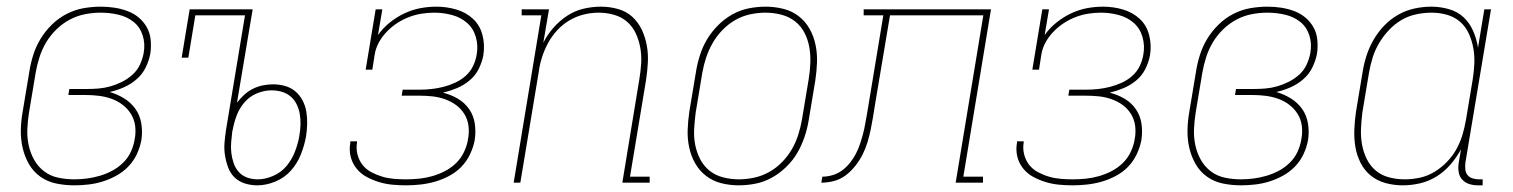

<svg xmlns="http://www.w3.org/2000/svg" viewBox="-20 -548 4540 576"><path d="M203 8Q175 8 148.5 2.5Q122 -3 101 -18Q80 -33 67 -55.5Q54 -78 48 -104Q42 -130 42.5 -157.5Q43 -185 48 -213L68 -333Q72 -359 80 -384Q88 -409 102 -432Q116 -455 136 -474.5Q156 -494 180.5 -506.5Q205 -519 231 -523.5Q257 -528 282 -528Q303 -528 323 -525Q343 -522 362 -515Q381 -508 396 -495.5Q411 -483 420.5 -466Q430 -449 432 -428.5Q434 -408 431 -387Q427 -366 417 -345.5Q407 -325 389.5 -310Q372 -295 351.5 -286Q331 -277 309 -272Q333 -265 353 -252.5Q373 -240 386.5 -221Q400 -202 404 -177Q408 -152 404 -127Q400 -106 390.5 -85.5Q381 -65 365 -48.5Q349 -32 329 -21Q309 -10 288 -3.5Q267 3 245.5 5.5Q224 8 203 8ZM203 -10Q222 -10 241 -12.5Q260 -15 279 -20.5Q298 -26 316 -35.5Q334 -45 349 -59.5Q364 -74 372.5 -92.5Q381 -111 384 -130Q388 -150 385.5 -170Q383 -190 373 -206Q363 -222 348 -233.5Q333 -245 315 -251.5Q297 -258 277 -260.5Q257 -263 237 -263H185L188 -281H240Q258 -281 276 -282.5Q294 -284 311.5 -289Q329 -294 346 -302.5Q363 -311 377.5 -324Q392 -337 400 -354.5Q408 -372 411 -389Q416 -417 408 -442Q400 -467 380.5 -482.5Q361 -498 335 -504Q309 -510 282 -510Q259 -510 235.5 -505.5Q212 -501 190 -489.5Q168 -478 149.5 -460Q131 -442 118.5 -421Q106 -400 98.5 -376.5Q91 -353 87 -330L67 -210Q63 -185 62 -160.5Q61 -136 66 -112.5Q71 -89 82.5 -68.5Q94 -48 112.5 -34Q131 -20 154.5 -15Q178 -10 203 -10Z M752 8Q733 8 715 2.5Q697 -3 684 -15.5Q671 -28 664.5 -45.5Q658 -63 655 -81.5Q652 -100 653.5 -119Q655 -138 658 -158L715 -502H566L545 -375H525L549 -520H738L691 -240Q701 -253 713 -264Q725 -275 739.5 -282Q754 -289 769 -292Q784 -295 799 -295Q818 -295 835.5 -290Q853 -285 866 -274Q879 -263 887.5 -247Q896 -231 899 -213Q902 -195 901.5 -176Q901 -157 898 -138Q893 -111 882.5 -84.5Q872 -58 853 -36.5Q834 -15 806.5 -3.5Q779 8 752 8ZM753 -10Q776 -10 800 -20.5Q824 -31 840 -50.5Q856 -70 865 -93.5Q874 -117 878 -140V-141Q881 -157 881.5 -173.5Q882 -190 879.5 -205Q877 -220 870.5 -234Q864 -248 852.5 -258Q841 -268 826 -272.5Q811 -277 795 -277Q773 -277 751 -268Q729 -259 713.5 -241Q698 -223 690 -201.5Q682 -180 678 -158L677 -155Q675 -138 673.5 -121.5Q672 -105 674 -89Q676 -73 681 -58.5Q686 -44 696 -32.5Q706 -21 721 -15.5Q736 -10 753 -10Z M1198 8Q1177 8 1156.5 6Q1136 4 1116.5 -2Q1097 -8 1079.5 -17.5Q1062 -27 1049.5 -42.5Q1037 -58 1032 -78Q1027 -98 1031 -120V-124H1051V-120Q1048 -102 1052.5 -84.5Q1057 -67 1067.5 -53.5Q1078 -40 1094 -31.5Q1110 -23 1127 -18Q1144 -13 1162 -11.5Q1180 -10 1198 -10Q1218 -10 1237.5 -12Q1257 -14 1276.5 -19.5Q1296 -25 1314.5 -34.5Q1333 -44 1348 -58.5Q1363 -73 1372 -92Q1381 -111 1384 -130Q1388 -150 1385.5 -170Q1383 -190 1373 -206Q1363 -222 1348 -233Q1333 -244 1314.5 -250.5Q1296 -257 1276.5 -259Q1257 -261 1237 -261H1185L1188 -279H1240Q1257 -279 1275 -281Q1293 -283 1310.5 -287.5Q1328 -292 1345.5 -300Q1363 -308 1377 -320.5Q1391 -333 1399 -349.5Q1407 -366 1410 -384Q1415 -411 1407.5 -437Q1400 -463 1381 -479.5Q1362 -496 1336 -503Q1310 -510 1283 -510Q1264 -510 1245 -507Q1226 -504 1207.5 -497Q1189 -490 1172 -479Q1155 -468 1140.5 -453Q1126 -438 1116.5 -420.5Q1107 -403 1104 -384L1097 -339H1077L1107 -520H1127L1114 -443Q1129 -464 1149.5 -480.5Q1170 -497 1193.5 -508Q1217 -519 1241 -523.5Q1265 -528 1289 -528Q1320 -528 1349 -519.5Q1378 -511 1399 -491.5Q1420 -472 1427.5 -442.5Q1435 -413 1430 -382Q1426 -361 1416 -341Q1406 -321 1388.5 -306.5Q1371 -292 1350.5 -283.5Q1330 -275 1309 -270Q1333 -264 1353.5 -252Q1374 -240 1387.5 -220.5Q1401 -201 1404.5 -176.5Q1408 -152 1404 -127Q1400 -106 1390 -85Q1380 -64 1364 -47.5Q1348 -31 1327 -20Q1306 -9 1285 -3Q1264 3 1242 5.5Q1220 8 1198 8Z M1521 0 1604 -502H1545V-520H1627L1610 -420Q1622 -444 1640.5 -465Q1659 -486 1682 -501Q1705 -516 1731 -522Q1757 -528 1783 -528Q1809 -528 1834 -521Q1859 -514 1877 -497.5Q1895 -481 1905.5 -458.5Q1916 -436 1920.5 -411Q1925 -386 1923.5 -359.5Q1922 -333 1918 -307L1870 -18H1929V0H1847L1898 -310Q1902 -334 1903.5 -357.5Q1905 -381 1901 -404Q1897 -427 1887.5 -447.5Q1878 -468 1861.5 -482.5Q1845 -497 1822.5 -503.5Q1800 -510 1776 -510Q1754 -510 1731.5 -504.5Q1709 -499 1688.5 -487Q1668 -475 1651.5 -457Q1635 -439 1624 -418.5Q1613 -398 1606 -376Q1599 -354 1596 -331L1541 0Z M2196 8Q2169 8 2143.5 1.5Q2118 -5 2098 -20.5Q2078 -36 2065.5 -58Q2053 -80 2047.5 -106Q2042 -132 2043 -159Q2044 -186 2048 -213L2068 -333Q2072 -358 2080 -383Q2088 -408 2101.5 -430.5Q2115 -453 2134.5 -472.5Q2154 -492 2177.5 -505Q2201 -518 2226.5 -523Q2252 -528 2277 -528Q2304 -528 2330 -521.5Q2356 -515 2376 -499.5Q2396 -484 2408.5 -462Q2421 -440 2426.5 -414Q2432 -388 2431 -361Q2430 -334 2426 -307L2406 -187Q2402 -162 2393.5 -137Q2385 -112 2372 -89.5Q2359 -67 2339 -47.5Q2319 -28 2295.5 -15Q2272 -2 2246.5 3Q2221 8 2196 8ZM2197 -10Q2219 -10 2242.5 -15Q2266 -20 2287.5 -32Q2309 -44 2326.5 -62Q2344 -80 2356 -101Q2368 -122 2375 -144.5Q2382 -167 2386 -190L2406 -310Q2410 -334 2411 -358.5Q2412 -383 2408 -406Q2404 -429 2393.5 -449.5Q2383 -470 2365 -484Q2347 -498 2324 -504Q2301 -510 2276 -510Q2254 -510 2230.5 -505Q2207 -500 2186 -488Q2165 -476 2147.5 -458Q2130 -440 2118 -419Q2106 -398 2098.5 -375.5Q2091 -353 2087 -330L2067 -210Q2064 -186 2062.5 -161.5Q2061 -137 2065.5 -114Q2070 -91 2080.5 -70.5Q2091 -50 2108.5 -36Q2126 -22 2149 -16Q2172 -10 2197 -10Z M2444 0 2447 -18Q2462 -18 2477.5 -22.5Q2493 -27 2506 -36.5Q2519 -46 2529.5 -59Q2540 -72 2547.5 -86.5Q2555 -101 2560 -116Q2565 -131 2569 -146Q2573 -161 2575.5 -176Q2578 -191 2581 -206L2630 -502H2571V-520H2953L2870 -18H2929V0H2847L2930 -502H2650L2605 -234Q2602 -215 2599 -196.5Q2596 -178 2592 -159Q2588 -140 2582.5 -121.5Q2577 -103 2568 -85Q2559 -67 2546 -50.5Q2533 -34 2517 -22Q2501 -10 2482 -5Q2463 0 2444 0Z M3198 8Q3177 8 3156.5 6Q3136 4 3116.5 -2Q3097 -8 3079.5 -17.5Q3062 -27 3049.5 -42.5Q3037 -58 3032 -78Q3027 -98 3031 -120V-124H3051V-120Q3048 -102 3052.5 -84.5Q3057 -67 3067.5 -53.5Q3078 -40 3094 -31.5Q3110 -23 3127 -18Q3144 -13 3162 -11.5Q3180 -10 3198 -10Q3218 -10 3237.5 -12Q3257 -14 3276.5 -19.5Q3296 -25 3314.5 -34.5Q3333 -44 3348 -58.5Q3363 -73 3372 -92Q3381 -111 3384 -130Q3388 -150 3385.5 -170Q3383 -190 3373 -206Q3363 -222 3348 -233Q3333 -244 3314.5 -250.5Q3296 -257 3276.5 -259Q3257 -261 3237 -261H3185L3188 -279H3240Q3257 -279 3275 -281Q3293 -283 3310.5 -287.5Q3328 -292 3345.5 -300Q3363 -308 3377 -320.5Q3391 -333 3399 -349.5Q3407 -366 3410 -384Q3415 -411 3407.5 -437Q3400 -463 3381 -479.5Q3362 -496 3336 -503Q3310 -510 3283 -510Q3264 -510 3245 -507Q3226 -504 3207.5 -497Q3189 -490 3172 -479Q3155 -468 3140.5 -453Q3126 -438 3116.5 -420.5Q3107 -403 3104 -384L3097 -339H3077L3107 -520H3127L3114 -443Q3129 -464 3149.5 -480.5Q3170 -497 3193.5 -508Q3217 -519 3241 -523.5Q3265 -528 3289 -528Q3320 -528 3349 -519.5Q3378 -511 3399 -491.5Q3420 -472 3427.5 -442.5Q3435 -413 3430 -382Q3426 -361 3416 -341Q3406 -321 3388.5 -306.5Q3371 -292 3350.5 -283.5Q3330 -275 3309 -270Q3333 -264 3353.5 -252Q3374 -240 3387.5 -220.5Q3401 -201 3404.5 -176.5Q3408 -152 3404 -127Q3400 -106 3390 -85Q3380 -64 3364 -47.5Q3348 -31 3327 -20Q3306 -9 3285 -3Q3264 3 3242 5.5Q3220 8 3198 8Z M3703 8Q3675 8 3648.5 2.5Q3622 -3 3601 -18Q3580 -33 3567 -55.5Q3554 -78 3548 -104Q3542 -130 3542.5 -157.5Q3543 -185 3548 -213L3568 -333Q3572 -359 3580 -384Q3588 -409 3602 -432Q3616 -455 3636 -474.5Q3656 -494 3680.5 -506.5Q3705 -519 3731 -523.5Q3757 -528 3782 -528Q3803 -528 3823 -525Q3843 -522 3862 -515Q3881 -508 3896 -495.5Q3911 -483 3920.5 -466Q3930 -449 3932 -428.5Q3934 -408 3931 -387Q3927 -366 3917 -345.5Q3907 -325 3889.5 -310Q3872 -295 3851.5 -286Q3831 -277 3809 -272Q3833 -265 3853 -252.5Q3873 -240 3886.5 -221Q3900 -202 3904 -177Q3908 -152 3904 -127Q3900 -106 3890.5 -85.5Q3881 -65 3865 -48.5Q3849 -32 3829 -21Q3809 -10 3788 -3.5Q3767 3 3745.5 5.5Q3724 8 3703 8ZM3703 -10Q3722 -10 3741 -12.5Q3760 -15 3779 -20.5Q3798 -26 3816 -35.5Q3834 -45 3849 -59.5Q3864 -74 3872.5 -92.5Q3881 -111 3884 -130Q3888 -150 3885.5 -170Q3883 -190 3873 -206Q3863 -222 3848 -233.5Q3833 -245 3815 -251.5Q3797 -258 3777 -260.5Q3757 -263 3737 -263H3685L3688 -281H3740Q3758 -281 3776 -282.5Q3794 -284 3811.5 -289Q3829 -294 3846 -302.5Q3863 -311 3877.5 -324Q3892 -337 3900 -354.5Q3908 -372 3911 -389Q3916 -417 3908 -442Q3900 -467 3880.5 -482.5Q3861 -498 3835 -504Q3809 -510 3782 -510Q3759 -510 3735.5 -505.5Q3712 -501 3690 -489.5Q3668 -478 3649.5 -460Q3631 -442 3618.5 -421Q3606 -400 3598.5 -376.5Q3591 -353 3587 -330L3567 -210Q3563 -185 3562 -160.5Q3561 -136 3566 -112.5Q3571 -89 3582.5 -68.5Q3594 -48 3612.5 -34Q3631 -20 3654.5 -15Q3678 -10 3703 -10Z M4188 8Q4161 8 4136 1Q4111 -6 4092 -21.5Q4073 -37 4061.5 -60Q4050 -83 4046 -108Q4042 -133 4043 -159.5Q4044 -186 4048 -213L4068 -333Q4072 -358 4080 -382.5Q4088 -407 4101.5 -430Q4115 -453 4133.5 -472Q4152 -491 4175 -504Q4198 -517 4223.5 -522.5Q4249 -528 4274 -528Q4301 -528 4327 -520.5Q4353 -513 4371 -496Q4389 -479 4399.5 -455Q4410 -431 4414 -405L4433 -520H4453L4376 -59Q4375 -49 4376 -39.5Q4377 -30 4382.5 -23Q4388 -16 4397.5 -13Q4407 -10 4416 -10H4428V8H4413Q4400 8 4387.5 4Q4375 0 4366.5 -9.5Q4358 -19 4356 -32Q4354 -45 4356 -59L4363 -100Q4350 -76 4331.5 -54.5Q4313 -33 4289.5 -18.5Q4266 -4 4240 2Q4214 8 4188 8ZM4194 -10Q4217 -10 4240 -15Q4263 -20 4283.5 -32.5Q4304 -45 4321 -62.5Q4338 -80 4349.5 -101Q4361 -122 4367.5 -144Q4374 -166 4378 -189L4398 -309Q4402 -333 4403 -357Q4404 -381 4400 -403.5Q4396 -426 4386.5 -447Q4377 -468 4360.5 -482.5Q4344 -497 4321.5 -503.5Q4299 -510 4275 -510Q4252 -510 4228.5 -505Q4205 -500 4184.5 -488Q4164 -476 4147 -458Q4130 -440 4117.5 -419Q4105 -398 4098 -375.5Q4091 -353 4087 -330L4067 -210Q4064 -186 4063 -162Q4062 -138 4066 -115Q4070 -92 4080 -71.5Q4090 -51 4107 -36.5Q4124 -22 4147 -16Q4170 -10 4194 -10Z"/></svg>

Font: Iosevka Curly Slab Thin
Style: Italic
Weight: 100
Italic angle: -9°
Monospace: yes
Designer: Belleve Invis
Foundry: Belleve Invis
Version: Version 22.1.2; ttfautohint (v1.8.4)